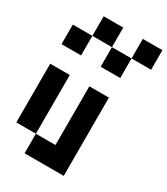

<svg xmlns="http://www.w3.org/2000/svg" viewBox="-213 -969 925 1062"><g transform="rotate(30 250.0 -437.5)"><path d="M125 -750V-875H250V-750ZM375 -750V-875H500V-750ZM0 -625V-750H125V-625ZM250 -625V-750H375V-625ZM125 0V-125H0V-500H125V-125H250V-500H375V0Z"/></g></svg>

Font: Tiny5
Style: Regular
Weight: 400
Designer: Stefan Schmidt
Foundry: Made with Bits'n'Picas by Kreative Software
Version: Version 1.002; ttfautohint (v1.8.4.7-5d5b)